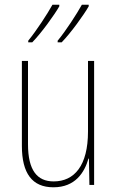

<svg xmlns="http://www.w3.org/2000/svg" viewBox="-20 -786 498 816"><path d="M357 -759V-766H328C307 -728 260 -655 225 -613V-606H242C282 -647 337 -724 357 -759ZM232 -759V-766H203C182 -728 136 -657 100 -613V-606H117C157 -647 212 -724 232 -759ZM380 -527H354V-227C354 -82 296 -15 208 -15C138 -15 99 -62 99 -173V-527H73V-166C73 -49 117 10 207 10C300 10 339 -53 356 -112H358L360 0H380Z"/></svg>

Font: Noto Sans Hebrew Condensed Thin
Style: Regular
Weight: 100
Width: 3
Designer: Monotype Design Team
Foundry: Monotype Imaging Inc.
Version: Version 2.004